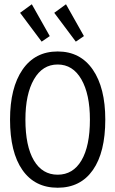

<svg xmlns="http://www.w3.org/2000/svg" viewBox="-20 -868 540 899"><path d="M27 -308Q27 -457 85.5 -542Q144 -627 250 -627Q356 -627 414.5 -542Q473 -457 473 -308Q473 -155 415 -72Q357 11 250 11Q143 11 85 -72Q27 -155 27 -308ZM401 -308Q401 -427 361 -496.5Q321 -566 250 -566Q179 -566 139 -496.5Q99 -427 99 -308Q99 -184 138.5 -117Q178 -50 250 -50Q322 -50 361.5 -117Q401 -184 401 -308ZM74 -808 129 -848 213 -699 175 -673ZM234 -808 289 -848 373 -699 335 -673Z"/></svg>

Font: Vazir Code FD
Style: Code-FD
Weight: 400
Foundry: DejaVu fonts team - Redesigned by Saber Rastikerdar
Version: Version 1.1.2